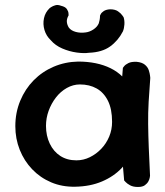

<svg xmlns="http://www.w3.org/2000/svg" viewBox="-20 -745 658 764"><path d="M279 -2Q227 -1 183.5 -19.5Q140 -38 108 -71.5Q76 -105 58.5 -149Q41 -193 41 -243Q41 -297 60.5 -344Q80 -391 114 -425.5Q148 -460 193.5 -479.5Q239 -499 291 -500Q366 -500 420 -473.5Q474 -447 502.5 -391.5Q531 -336 531 -250Q531 -200 514 -155.5Q497 -111 465 -77Q433 -43 386 -23Q339 -3 279 -2ZM284 -107Q312 -107 337.5 -119.5Q363 -132 383 -153Q403 -174 414.5 -201.5Q426 -229 426 -260Q426 -311 409.5 -344Q393 -377 364.5 -393Q336 -409 298 -409Q271 -409 246 -395Q221 -381 202.5 -357Q184 -333 173.5 -304Q163 -275 163 -244Q163 -205 178 -173.5Q193 -142 220 -124.5Q247 -107 284 -107ZM529 -1Q510 -1 498 -7.5Q486 -14 480 -20.5Q474 -27 474 -27Q467 -100 463 -172Q459 -244 460.5 -319Q462 -394 469 -475Q469 -475 474 -481.5Q479 -488 491 -494Q503 -500 524 -499Q545 -497 556.5 -487.5Q568 -478 572 -465.5Q576 -453 577 -444Q578 -435 578 -435Q574 -384 571.5 -340Q569 -296 569.5 -251.5Q570 -207 572 -157Q574 -107 577 -46Q577 -46 576 -39Q575 -32 570.5 -23.5Q566 -15 556.5 -8Q547 -1 529 -1ZM334 -535Q314 -532 285 -536Q256 -540 228 -552Q200 -564 182 -585Q164 -602 157 -625.5Q150 -649 155 -672.5Q160 -696 178 -713Q178 -713 184 -717Q190 -721 200 -724Q210 -727 223 -722Q240 -718 246 -709Q252 -700 252.5 -692Q253 -684 253 -684Q245 -670 246 -658Q247 -646 254 -635Q263 -623 281.5 -618Q300 -613 321 -616Q337 -618 352 -628Q367 -638 373 -652Q375 -658 376.5 -666Q378 -674 378 -683Q378 -683 381 -689Q384 -695 393 -701Q402 -707 418 -708Q438 -708 449.5 -700Q461 -692 466.5 -684Q472 -676 472 -676Q476 -663 475 -647.5Q474 -632 469 -620Q450 -583 418 -560Q386 -537 334 -535Z"/></svg>

Font: Sour Gummy Medium
Style: Regular
Weight: 500
Designer: Stefie Justprince
Foundry: Eifetstype
Version: Version 1.000